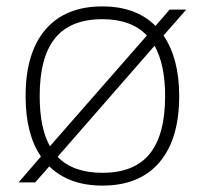

<svg xmlns="http://www.w3.org/2000/svg" viewBox="-20 -570 640 600"><path d="M108 -81Q60 -150 60 -270Q60 -405 122 -477.5Q184 -550 300 -550Q405 -550 466 -489L510 -540H562L491 -459Q540 -387 540 -270Q540 -135 478 -62.5Q416 10 300 10Q196 10 134 -50L90 0H38ZM104 -270Q104 -170 136 -113L439 -459Q391 -510 300 -510Q200 -510 152 -450.5Q104 -391 104 -270ZM300 -30Q400 -30 448 -89.5Q496 -149 496 -270Q496 -368 463 -427L160 -80Q208 -30 300 -30Z"/></svg>

Font: Encode Sans Wide
Style: Thin
Weight: 100
Designer: Pablo Impallari, Andres Torresi
Foundry: Pablo Impallari, Andres Torresi
Version: Version 1.000; ttfautohint (v1.00) -l 8 -r 50 -G 200 -x 14 -